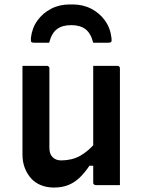

<svg xmlns="http://www.w3.org/2000/svg" viewBox="-20 -832 640 863"><path d="M191 -536Q195 -536 197 -534.5Q199 -533 200.5 -531Q202 -529 202 -525Q202 -480 202 -433.5Q202 -387 202 -341.5Q202 -296 202 -252Q202 -208 202 -167Q202 -140 216.5 -125.5Q231 -111 255 -111Q278 -111 299.5 -116Q321 -121 340 -131.5Q359 -142 378 -158.5Q397 -175 415 -198V-87H382Q362 -57 339 -34.5Q316 -12 287.5 -0.5Q259 11 222 11Q191 11 164.5 0.5Q138 -10 120 -30Q102 -50 91.5 -77Q81 -104 81 -138Q81 -183 81 -228Q81 -273 81 -318Q81 -363 81 -407Q81 -439 81 -471.5Q81 -504 81 -536Q109 -536 136.5 -536Q164 -536 191 -536ZM508 -536Q512 -536 514 -534.5Q516 -533 517.5 -531Q519 -529 519 -525Q519 -454 519 -383Q519 -312 519 -240.5Q519 -169 519 -99Q519 -79 519 -61Q519 -43 519 -27.5Q519 -12 519 0Q500 0 481 0Q462 0 444.5 0Q427 0 410 0Q407 0 404.5 -1.5Q402 -3 400.5 -5Q399 -7 399 -11Q399 -99 399 -186.5Q399 -274 399 -361.5Q399 -449 399 -536Q418 -536 436 -536Q454 -536 472 -536Q490 -536 508 -536ZM300 -719Q260 -719 236 -701Q212 -683 201 -640Q184 -640 167 -640Q150 -640 133 -640Q123 -640 120.5 -644Q118 -648 119 -662Q124 -706 148 -739.5Q172 -773 209.5 -792.5Q247 -812 293 -812H307Q353 -812 390.5 -792.5Q428 -773 452 -739.5Q476 -706 481 -662Q483 -648 480 -644Q477 -640 467 -640Q450 -640 433 -640Q416 -640 399 -640Q388 -683 364 -701Q340 -719 300 -719Z"/></svg>

Font: Recursive SemiBold
Style: Regular
Weight: 600
Version: Version 1.085